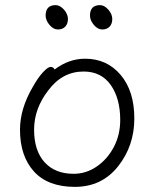

<svg xmlns="http://www.w3.org/2000/svg" viewBox="-20 -713 602 749"><path d="M331 -652Q331 -693 370 -693Q387 -693 402.5 -675.5Q418 -658 418 -639Q418 -620 407.5 -609Q397 -598 379 -598Q361 -598 346 -616Q331 -634 331 -652ZM158 -652Q158 -693 197 -693Q214 -693 229.5 -675.5Q245 -658 245 -639Q245 -620 234.5 -609Q224 -598 206 -598Q188 -598 173 -616Q158 -634 158 -652ZM193 -442Q249 -484 312 -484Q397 -484 450.5 -421Q504 -358 504 -251Q504 -144 440.5 -64Q377 16 272 16Q167 16 112.5 -44Q58 -104 58 -207Q58 -289 108 -374Q128 -410 147.5 -431Q167 -452 177.5 -452Q188 -452 193 -442ZM267 -35Q316 -35 357.5 -63.5Q399 -92 424 -139.5Q449 -187 449 -245Q449 -329 412 -381.5Q375 -434 306 -434Q223 -434 168 -360Q113 -289 113 -207Q113 -125 154 -80Q195 -35 267 -35Z"/></svg>

Font: ToneOZ-Pinyin-WenKai-Light
Style: Light
Weight: 300
Designer: Fontworks Inc.
Foundry: ToneOZ
Version: Version 0.240331